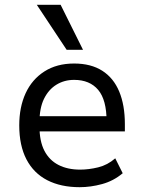

<svg xmlns="http://www.w3.org/2000/svg" viewBox="-20 -769 599 798"><path d="M311 9Q233 9 176.5 -20Q120 -49 90 -106.5Q60 -164 60 -248Q60 -324 86.5 -381.5Q113 -439 164.5 -472Q216 -505 288 -505Q358 -505 405 -475Q452 -445 475.5 -388.5Q499 -332 499 -253V-223H126V-286H442L423 -265Q423 -354 388 -395.5Q353 -437 288 -437Q247 -437 214.5 -417Q182 -397 163 -358.5Q144 -320 144 -260V-245Q144 -182 164.5 -142.5Q185 -103 223 -83.5Q261 -64 313 -64Q349 -64 388 -73.5Q427 -83 459 -111L490 -49Q452 -17 404.5 -4Q357 9 311 9ZM257 -562 133 -749H232L325 -562Z"/></svg>

Font: Nunito Sans 7pt SemiCondensed
Style: Regular
Weight: 400
Width: 4
Designer: Vernon Adams
Foundry: Vernon Adams
Version: Version 3.101;gftools[0.9.27]